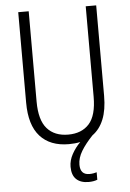

<svg xmlns="http://www.w3.org/2000/svg" viewBox="-61 -759 692 1023"><g transform="rotate(-5 284.5 -247.0)"><path d="M330 124Q330 178 379 178Q391 178 401.5 176Q412 174 418 172V212Q398 220 371 220Q329 220 305.5 198Q282 176 282 131Q282 97 300 64Q318 31 345 4Q317 10 284 10Q184 10 130 -50Q76 -110 76 -230V-714H132V-231Q132 -132 172 -86.5Q212 -41 285 -41Q357 -41 397 -85.5Q437 -130 437 -230V-714H493V-230Q493 -155 472.5 -104.5Q452 -54 413 -26Q374 15 352 51.5Q330 88 330 124Z"/></g></svg>

Font: Noto Sans Telugu Condensed Light
Style: Regular
Weight: 300
Width: 3
Designer: Jelle Bosma - Monotype Design Team
Foundry: Monotype Imaging Inc.
Version: Version 2.005; ttfautohint (v1.8.4.7-5d5b)